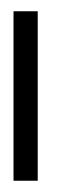

<svg xmlns="http://www.w3.org/2000/svg" viewBox="-20 -321 149 341"><path d="M4 0V-301H47V0Z"/></svg>

Font: Chathura
Style: Bold
Weight: 700
Designer: Appaji Ambarisha Darbha
Foundry: Aditya Fonts
Version: Version 1.002 2016